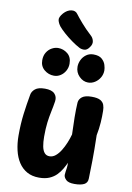

<svg xmlns="http://www.w3.org/2000/svg" viewBox="-113 -1137 838 1219"><g transform="rotate(10 306.5 -527.5)"><path d="M226.9 12.8Q181.8 12.8 148.9 -5.6Q116.1 -24 94.7 -56.8Q73.3 -89.7 63.1 -133.8Q52.8 -178 52.8 -228.6Q52.8 -304.6 61 -368.5Q69.2 -432.4 80.8 -496.4Q84.3 -517.4 104.1 -533.8Q123.8 -550.2 167.2 -550.2Q210.6 -550.2 229.2 -531.2Q247.8 -512.1 243.9 -482.8Q238.2 -446.1 230.9 -412.7Q223.7 -379.2 218.8 -340.6Q214 -302 214 -249.1Q214.2 -213.2 219.2 -187.1Q224.2 -160.9 236.3 -146.6Q248.4 -132.3 268.8 -132.3Q290.1 -132.3 308.1 -147.3Q326 -162.2 340.8 -186.1Q355.6 -209.9 367.3 -238.4Q379.1 -266.9 386.3 -293.8Q383.9 -350 383.3 -403.7Q382.8 -457.4 385.3 -498.6Q387.1 -520.9 406.4 -536.1Q425.8 -551.2 468.1 -551.2Q506 -551.2 524.2 -540.8Q542.3 -530.3 548.3 -513.1Q554.3 -495.8 554.3 -475.6Q554.6 -459.3 554.2 -440.2Q553.8 -421 552.4 -400.2Q551 -379.4 548.1 -358.1Q545.2 -336.8 541 -316Q543.4 -216.3 542.3 -151.4Q541.2 -86.4 539.7 -36.3Q539.4 -9.4 517.9 1.9Q496.3 13.3 455.3 13.3Q416.1 13.3 400.6 -2Q385.1 -17.3 385.1 -33.1Q385.1 -42.9 387 -54.1Q388.9 -65.2 390.8 -79.6Q392.7 -93.9 391.9 -112Q383.1 -92.9 370.8 -71.3Q358.4 -49.8 339.8 -30.5Q321.2 -11.2 293.7 0.8Q266.1 12.8 226.9 12.8ZM208.1 -640.9Q172.8 -640.9 145.4 -663.7Q118 -686.4 118 -724.9Q118 -754.8 131 -775.8Q144 -796.9 164.2 -807.9Q184.3 -819 205 -819Q239 -819 265.8 -797.2Q292.7 -775.4 292.7 -732.6Q292.7 -708.3 281.1 -687.1Q269.4 -665.9 250 -653.4Q230.6 -640.9 208.1 -640.9ZM428.6 -635.9Q396.8 -635.9 371.3 -661.4Q345.8 -686.9 345.8 -723.6Q345.8 -745 355.9 -766.7Q366 -788.3 385.7 -802.9Q405.4 -817.6 432.6 -817.6Q468.8 -817.6 487.2 -801.2Q505.6 -784.8 511.6 -764.3Q517.7 -743.9 517.7 -729.4Q517.7 -704.7 505.2 -683.1Q492.7 -661.6 472.2 -648.7Q451.8 -635.9 428.6 -635.9ZM336.3 -843.9Q312.8 -856.3 285.1 -876.1Q257.4 -895.8 233.1 -917.4Q208.7 -939 195.2 -955.2Q179.9 -975.3 176.1 -993.8Q172.3 -1012.2 196 -1039.8Q219.1 -1065.4 245.8 -1068.9Q272.4 -1072.4 286.1 -1052.4Q298.7 -1035.1 327.6 -1001.5Q356.4 -967.9 394.7 -932.8Q408.7 -920.4 413.2 -900.6Q417.8 -880.7 402.3 -860.1Q387 -837.6 368.7 -837Q350.3 -836.4 336.3 -843.9Z"/></g></svg>

Font: Playpen Sans
Style: Regular
Weight: 400
Designer: Laura Meseguer, Veronika Burian, José Scaglione, Kostas Bartsokas, Vera Evstafieva, Tom Grace, Yorlmar Campos
Foundry: TypeTogether
Version: Version 2.000